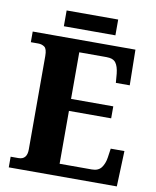

<svg xmlns="http://www.w3.org/2000/svg" viewBox="-92 -923 808 994"><g transform="rotate(10 311.5 -426.0)"><path d="M23 0V-56H64Q109 -56 109 -109V-600Q109 -638 95 -648Q81 -658 62 -658H23V-714H563L566 -527H493L489 -575Q485 -613 471 -631.5Q457 -650 422 -650H279V-405H501V-342H279V-64H449Q482 -64 498 -85Q514 -106 519 -139L526 -187H598L591 0ZM177 -769V-852H448V-769Z"/></g></svg>

Font: Noto Serif Ethiopic SemiCondensed ExtraBold
Style: Regular
Weight: 800
Width: 4
Designer: Monotype Design Team
Foundry: Monotype Imaging Inc.
Version: Version 2.102; ttfautohint (v1.8.4.7-5d5b)